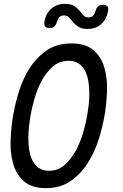

<svg xmlns="http://www.w3.org/2000/svg" viewBox="-20 -965 640 995"><path d="M234 -80Q282 -80 316.5 -111.5Q351 -143 374.5 -187.5Q398 -232 412 -281.5Q426 -331 432 -367Q436 -390 439.5 -420Q443 -450 443 -481.5Q443 -513 438 -543.5Q433 -574 421 -597.5Q409 -621 388 -635.5Q367 -650 335 -650Q287 -650 252 -618.5Q217 -587 194 -542.5Q171 -498 157.5 -449.5Q144 -401 138 -366Q134 -342 130.5 -311.5Q127 -281 127 -249.5Q127 -218 131.5 -187.5Q136 -157 148.5 -133Q161 -109 181.5 -94.5Q202 -80 234 -80ZM218 10Q143 10 103 -26.5Q63 -63 47.5 -119Q32 -175 35 -241Q38 -307 48 -367Q58 -425 78 -490.5Q98 -556 133.5 -611.5Q169 -667 221.5 -703.5Q274 -740 350 -740Q425 -740 465.5 -704Q506 -668 521.5 -612.5Q537 -557 534.5 -492Q532 -427 522 -368Q512 -308 491 -241.5Q470 -175 434 -119Q398 -63 345.5 -26.5Q293 10 218 10ZM275 -852Q270 -835 261.5 -827.5Q253 -820 237 -820Q220 -820 214 -828Q208 -836 210 -853Q218 -895 246 -920Q274 -945 317 -945Q348 -945 364.5 -934Q381 -923 391.5 -910Q402 -897 411.5 -886Q421 -875 439 -875Q456 -875 464 -885Q472 -895 475 -908Q480 -925 488.5 -932.5Q497 -940 513 -940Q530 -940 536.5 -932Q543 -924 540 -907Q532 -865 504.5 -840Q477 -815 434 -815Q403 -815 386.5 -826Q370 -837 359 -850Q348 -863 338.5 -874Q329 -885 311 -885Q294 -885 286.5 -875Q279 -865 275 -852Z"/></svg>

Font: Maple Mono
Style: Italic
Weight: 400
Italic angle: -10°
Monospace: yes
Designer: subframe7536
Version: Version 7.300